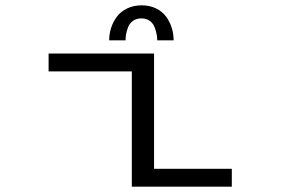

<svg xmlns="http://www.w3.org/2000/svg" viewBox="-20 -701 1090 721"><path d="M390 -549.5Q390 -573.5 397.2 -596.2Q404.5 -619 418.8 -638.2Q433 -657.5 457.2 -669.2Q481.5 -681 512 -681Q542.5 -681 566.2 -669.2Q590 -657.5 604 -638.2Q618 -619 625 -596.2Q632 -573.5 632 -549.5H570.5Q570.5 -560.5 568.2 -572.5Q566 -584.5 560.5 -599Q555 -613.5 542 -622.8Q529 -632 511 -632Q492.5 -632 479.5 -622.8Q466.5 -613.5 461 -598.8Q455.5 -584 453.5 -572.5Q451.5 -561 451.5 -549.5ZM558.5 -67H850.5V0H475V-433H162.5V-500H558.5Z"/></svg>

Font: League Mono Extended Light
Style: Regular
Weight: 300
Width: 9
Designer: Tyler Finck
Foundry: The League of Moveable Type / Tyler Finck
Version: Version 2.210